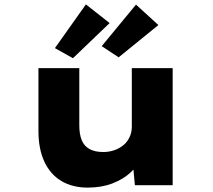

<svg xmlns="http://www.w3.org/2000/svg" viewBox="-20 -843 970 874"><path d="M379 11Q310 11 259.5 -19Q209 -49 182 -107Q155 -165 155 -247V-533H341V-273Q341 -232 352 -205Q363 -178 387.5 -164.5Q412 -151 450 -151Q476 -151 499.5 -159Q523 -167 541 -181.5Q559 -196 569.5 -218Q580 -240 580 -266V-533H766V0H594L584 -108L619 -120Q607 -88 574 -57.5Q541 -27 491.5 -8Q442 11 379 11ZM520 -582 443 -633 599 -822 701 -729ZM312 -578 230 -624 371 -823 479 -738Z"/></svg>

Font: Lexend Peta ExtraBold
Style: Regular
Weight: 800
Version: Version 1.007